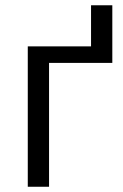

<svg xmlns="http://www.w3.org/2000/svg" viewBox="-20 -712 468 732"><path d="M408.2 -472.2H167V0H85.9V-535.2H327.1V-691.9H408.2Z"/></svg>

Font: Open Sans ACDW
Style: acdw
Weight: 400
Foundry: Ascender Corporation
Version: Version 1.10